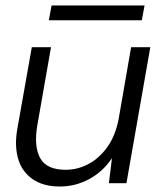

<svg xmlns="http://www.w3.org/2000/svg" viewBox="-20 -668 588 700"><path d="M198 12Q137 12 98 -15.5Q59 -43 45.5 -91.5Q32 -140 44 -203L96 -496H166L116 -211Q103 -134 126.5 -91.5Q150 -49 219 -49Q263 -49 302.5 -70Q342 -91 371 -131.5Q400 -172 412 -231L458 -496H528L441 0H377L388 -90H387Q355 -42 305 -15Q255 12 198 12ZM158 -594 168 -648H507L497 -594Z"/></svg>

Font: DM Sans 28pt Light
Style: Italic
Weight: 300
Italic angle: -10°
Version: Version 4.004;gftools[0.9.30]